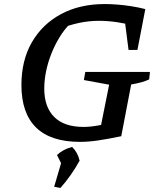

<svg xmlns="http://www.w3.org/2000/svg" viewBox="-20 -692 779 950"><path d="M376 10Q231 10 158.5 -61Q86 -132 86 -271Q86 -393 137.5 -482.5Q189 -572 281.5 -622Q374 -672 499 -672Q526 -672 559 -669.5Q592 -667 628 -661.5Q664 -656 699 -647L646 -564Q602 -576 557.5 -582.5Q513 -589 470 -589Q419 -589 370.5 -578.5Q322 -568 275 -549L327 -575Q298 -546 274.5 -507.5Q251 -469 234 -426Q217 -383 208 -339Q199 -295 199 -254Q199 -162 248.5 -113Q298 -64 393 -64Q461 -64 563 -95L580 -18Q513 -4 465 3Q417 10 376 10ZM469 -18 520 -273 395 -296 402 -336H722L718 -299Q701 -291 679.5 -285Q658 -279 629 -274L580 -18ZM616 -445 590 -648 699 -647 660 -445ZM248 232 284 109 374 103Q333 177 279 238ZM297 145 262 75Q293 46 337 35Q365 63 374 103Z"/></svg>

Font: Piazzolla Thin SemiBold
Style: Italic
Weight: 600
Italic angle: -11.3°
Version: Version 2.005